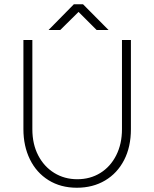

<svg xmlns="http://www.w3.org/2000/svg" viewBox="-20 -873 725 902"><path d="M90 -266V-685H132V-266Q132 -196 159.5 -143Q187 -90 235 -60.5Q283 -31 343 -31Q404 -31 451.5 -60.5Q499 -90 526 -143.5Q553 -197 553 -266V-685H595V-266Q595 -183 563 -121Q531 -59 473.5 -25Q416 9 341 9Q265 9 208 -26.5Q151 -62 120.5 -124.5Q90 -187 90 -266ZM327 -853H370L490 -732H434L349 -817L263 -732H208Z"/></svg>

Font: Bellota Text Light
Style: Regular
Weight: 300
Designer: Kemie Guaida
Foundry: Kemie Guaida
Version: Version 4.001